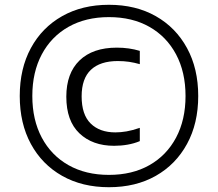

<svg xmlns="http://www.w3.org/2000/svg" viewBox="-20 -771 910 802"><path d="M435 11Q323.5 11 239.5 -36.5Q155.5 -84 109 -169.8Q62.5 -255.5 62.5 -370Q62.5 -484.5 109 -570.2Q155.5 -656 239.5 -703.5Q323.5 -751 435 -751Q547 -751 630.8 -703.5Q714.5 -656 761.2 -570.2Q808 -484.5 808 -370Q808 -255.5 761.2 -169.8Q714.5 -84 630.8 -36.5Q547 11 435 11ZM435 -40.5Q532.5 -40.5 604.2 -81.2Q676 -122 715.5 -196.2Q755 -270.5 755 -370Q755 -469.5 715.5 -543.8Q676 -618 604.2 -658.8Q532.5 -699.5 435 -699.5Q338 -699.5 266 -658.8Q194 -618 154.5 -543.8Q115 -469.5 115 -370Q115 -270.5 154.5 -196.2Q194 -122 266 -81.2Q338 -40.5 435 -40.5ZM456.5 -162Q366.5 -162 311.8 -214Q257 -266 257 -367Q257 -465 312.2 -518.5Q367.5 -572 468 -572Q519.5 -572 564 -558.5V-503Q541 -509.5 519 -512.8Q497 -516 472 -516Q398.5 -516 359.8 -479.5Q321 -443 321 -368.5Q321 -292 358.8 -255Q396.5 -218 462 -218Q484 -218 508.8 -222.2Q533.5 -226.5 564 -237V-181.5Q540 -171.5 513 -166.8Q486 -162 456.5 -162Z"/></svg>

Font: Encode Sans Expanded
Style: Regular
Weight: 400
Width: 7
Designer: Multiple Designers
Foundry: Impallari Type
Version: Version 3.000; ttfautohint (v1.8.3) -l 8 -r 50 -G 200 -x 14 